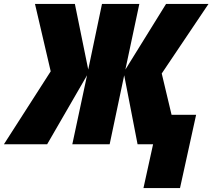

<svg xmlns="http://www.w3.org/2000/svg" viewBox="-81 -734 1081 977"><path d="M698 0H619L551 -351L477 0H287L362 -351L159 0H-61L177 -371L97 -714H300L368 -380L438 -714H628L557 -380L764 -714H980L742 -360L792 -150H917L835 223H649Z"/></svg>

Font: Noto Sans Display Black
Style: Italic
Weight: 900
Italic angle: -12°
Designer: Monotype Design team
Foundry: Monotype Imaging Inc.
Version: Version 1.000